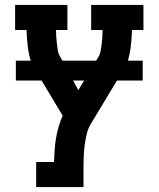

<svg xmlns="http://www.w3.org/2000/svg" viewBox="-20 -550 640 775"><path d="M126 205V104H198Q199 80 200.5 56Q202 32 206 8.5Q210 -15 216.5 -38Q223 -61 233 -83L119 -273Q108 -290 102.5 -309.5Q97 -329 94 -349Q91 -369 89.5 -389Q88 -409 87 -429H41V-530H252V-429H206Q206 -416 207 -402.5Q208 -389 209.5 -375.5Q211 -362 213 -348.5Q215 -335 222 -323L296 -186L380 -325Q384 -333 385.5 -341.5Q387 -350 388.5 -359Q390 -368 391 -376.5Q392 -385 392.5 -393.5Q393 -402 393.5 -411Q394 -420 394 -429H348V-530H559V-429H513Q512 -409 510.5 -389Q509 -369 506 -349Q503 -329 497.5 -309.5Q492 -290 481 -273L348 -52Q336 -33 330.5 -10.5Q325 12 322 34Q319 56 318 78.5Q317 101 317 124V205ZM44 -225V-305H556V-225Z"/></svg>

Font: Iosevka Curly Slab Extended
Style: Bold
Weight: 700
Width: 7
Monospace: yes
Designer: Belleve Invis
Foundry: Belleve Invis
Version: Version 11.1.0; ttfautohint (v1.8.3)